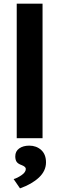

<svg xmlns="http://www.w3.org/2000/svg" viewBox="-20 -760 326 1056"><path d="M72 0V-740H214V0ZM90 276 55 225Q76 219 99 203Q122 187 122 169Q122 157 99 148Q79 141 71.5 130Q64 119 64 100Q64 72 85.5 56.5Q107 41 141 41Q180 41 206.5 65Q233 89 233 133Q233 180 194 216.5Q155 253 90 276Z"/></svg>

Font: Readex Pro SemiBold
Style: Regular
Weight: 600
Designer: Bonnie Shaver-Troup, Thomas Jockin
Foundry: Lexend
Version: Version 1.204; ttfautohint (v1.8.4.7-5d5b)